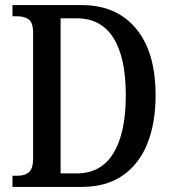

<svg xmlns="http://www.w3.org/2000/svg" viewBox="-20 -734 679 754"><path d="M29 0V-44H51Q77 -44 93.5 -57.5Q110 -71 110 -113V-604Q110 -646 92.5 -658Q75 -670 49 -670H29V-714H301Q437 -714 514 -622Q591 -530 591 -360Q591 -250 558.5 -169.5Q526 -89 461.5 -44.5Q397 0 301 0ZM281 -53Q377 -53 425.5 -132.5Q474 -212 474 -360Q474 -508 425.5 -585Q377 -662 282 -662H218V-53Z"/></svg>

Font: Noto Serif Tamil Condensed Medium
Style: Regular
Weight: 500
Width: 3
Designer: Indian Type Foundry, Tom Grace, and the Monotype Design Team
Foundry: Monotype Imaging Inc.
Version: Version 2.004; ttfautohint (v1.8.4.7-5d5b)